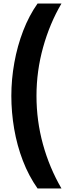

<svg xmlns="http://www.w3.org/2000/svg" viewBox="-20 -886 395 1084"><path d="M44 -345Q44 -438 61 -532.5Q78 -627 111 -712.5Q144 -798 192 -866H327Q261 -754 223.5 -619.5Q186 -485 186 -345Q186 -204 222.5 -71.5Q259 61 327 178H192Q142 107 109 21Q76 -65 60 -158.5Q44 -252 44 -345Z"/></svg>

Font: Noto Sans Malayalam UI Condensed ExtraBold
Style: Regular
Weight: 800
Width: 3
Designer: Jelle Bosma - Monotype Design Team
Foundry: Monotype Imaging Inc.
Version: Version 2.104; ttfautohint (v1.8.4.7-5d5b)